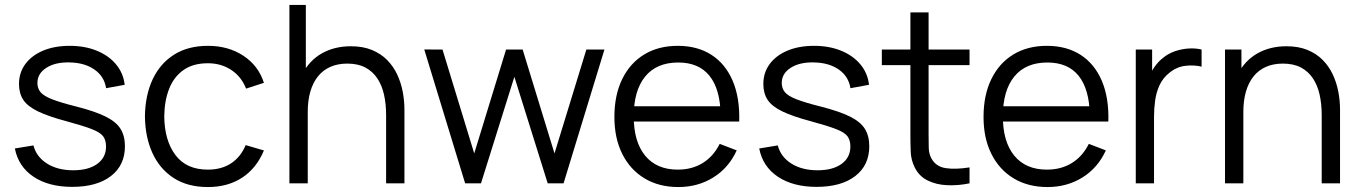

<svg xmlns="http://www.w3.org/2000/svg" viewBox="-20 -740 5489 775"><path d="M271.7 14.3Q176.7 14.3 115.4 -26.6Q54.2 -67.5 40 -140.7L115 -153Q126.8 -107 169.8 -79.8Q212.7 -52.7 275.7 -52.7Q337 -52.7 372.5 -78.4Q408 -104.2 408 -148.7Q408 -173.7 396.7 -189.4Q385.3 -205.2 350.9 -218.7Q316.5 -232.2 248 -250.7Q174.7 -270.3 133 -290.5Q91.3 -310.7 74 -336.9Q56.7 -363.2 56.7 -401Q56.7 -447 82.5 -481.8Q108.3 -516.5 154.4 -535.8Q200.5 -555 261.7 -555Q322.5 -555 370.7 -535.3Q418.8 -515.7 448.4 -480.2Q478 -444.7 483.3 -397.7L408.3 -384Q400.8 -431.7 361.2 -459.3Q321.5 -487 260.7 -488Q203.2 -489.5 167.1 -466.3Q131 -443.2 131 -404.7Q131 -383 143.9 -367.7Q156.8 -352.3 191.1 -339Q225.3 -325.7 289 -309.7Q363.5 -290.7 406.1 -269.6Q448.7 -248.5 466.5 -219.9Q484.3 -191.3 484.3 -149.7Q484.3 -73 427.7 -29.3Q371 14.3 271.7 14.3Z M819 15Q737.3 15 681 -21.5Q624.7 -58 595.3 -122.3Q566 -186.7 565 -270Q566 -355 595.9 -419.2Q625.8 -483.3 682.3 -519.2Q738.8 -555 819.7 -555Q901.5 -555 962.2 -515.1Q1023 -475.2 1045.3 -405.7L973.3 -382.3Q954.3 -431 913.2 -457.8Q872.2 -484.7 819 -484.7Q759.3 -484.7 720.5 -457.2Q681.7 -429.8 662.7 -381.4Q643.7 -333 643 -270Q644 -173.2 688.1 -114.2Q732.2 -55.3 819 -55.3Q874 -55.3 912.7 -80.7Q951.3 -106 971.7 -154.3L1045.3 -132.7Q1015.3 -60.7 957.3 -22.8Q899.3 15 819 15Z M1538.5 0V-275.7Q1538.5 -320.5 1530 -358.2Q1521.5 -396 1502.7 -424.2Q1483.8 -452.3 1454.1 -467.8Q1424.3 -483.3 1381.8 -483.3Q1343 -483.3 1313.2 -470Q1283.3 -456.7 1263.2 -431.4Q1243 -406.2 1232.6 -370Q1222.2 -333.8 1222.2 -288L1170.2 -299.7Q1170.2 -382.7 1199.2 -439.2Q1228.2 -495.7 1279.1 -524.5Q1330 -553.3 1396.2 -553.3Q1444.7 -553.3 1480.8 -538.5Q1517 -523.7 1542.2 -498.2Q1567.5 -472.7 1583 -439.8Q1598.5 -406.8 1605.5 -370.2Q1612.5 -333.5 1612.5 -297V0ZM1148.2 0V-720H1214.5V-313.3H1222.2V0Z M1857.5 0 1692.5 -540.3 1766.2 -540 1894.2 -120.7 2022.7 -540H2089.7L2218.2 -120.7L2346.8 -540H2419.8L2254.8 0H2190.8L2056.2 -430L1921.5 0Z M2718.3 15Q2639.7 15 2581.8 -19.9Q2523.8 -54.8 2491.9 -118.4Q2460 -182 2460 -267.7Q2460 -356.2 2491.5 -420.7Q2523 -485.2 2580.3 -520.1Q2637.7 -555 2715.7 -555Q2795.7 -555 2852.2 -518.3Q2908.7 -481.7 2937.7 -413.2Q2966.7 -344.7 2963.8 -249.3H2889V-275.3Q2887 -380.5 2843.8 -434.1Q2800.5 -487.7 2717.7 -487.7Q2630.5 -487.7 2584.2 -431.1Q2538 -374.5 2538 -270Q2538 -167.8 2584.2 -111.6Q2630.5 -55.3 2715.7 -55.3Q2773.7 -55.3 2816.8 -82.2Q2860 -109 2885 -159.3L2953.7 -133Q2921.5 -62.3 2859.2 -23.7Q2797 15 2718.3 15ZM2512 -249.3V-311H2924.7V-249.3Z M3276.2 14.3Q3181.2 14.3 3119.9 -26.6Q3058.7 -67.5 3044.5 -140.7L3119.5 -153Q3131.3 -107 3174.2 -79.8Q3217.2 -52.7 3280.2 -52.7Q3341.5 -52.7 3377 -78.4Q3412.5 -104.2 3412.5 -148.7Q3412.5 -173.7 3401.2 -189.4Q3389.8 -205.2 3355.4 -218.7Q3321 -232.2 3252.5 -250.7Q3179.2 -270.3 3137.5 -290.5Q3095.8 -310.7 3078.5 -336.9Q3061.2 -363.2 3061.2 -401Q3061.2 -447 3087 -481.8Q3112.8 -516.5 3158.9 -535.8Q3205 -555 3266.2 -555Q3327 -555 3375.2 -535.3Q3423.3 -515.7 3452.9 -480.2Q3482.5 -444.7 3487.8 -397.7L3412.8 -384Q3405.3 -431.7 3365.7 -459.3Q3326 -487 3265.2 -488Q3207.7 -489.5 3171.6 -466.3Q3135.5 -443.2 3135.5 -404.7Q3135.5 -383 3148.4 -367.7Q3161.3 -352.3 3195.6 -339Q3229.8 -325.7 3293.5 -309.7Q3368 -290.7 3410.6 -269.6Q3453.2 -248.5 3471 -219.9Q3488.8 -191.3 3488.8 -149.7Q3488.8 -73 3432.2 -29.3Q3375.5 14.3 3276.2 14.3Z M3893.5 0Q3847.8 9.5 3803.6 7.6Q3759.3 5.7 3724.6 -11.4Q3689.8 -28.5 3672.2 -64.3Q3657.5 -94.3 3656.2 -125.2Q3654.8 -156.2 3654.8 -195.7V-690H3728.2V-198.3Q3728.2 -164.5 3728.9 -141.8Q3729.7 -119 3739.2 -101.3Q3757.2 -67.8 3796.3 -61.5Q3835.5 -55.2 3893.5 -64.3ZM3539.5 -477V-540H3893.5V-477Z M4208.3 15Q4129.7 15 4071.8 -19.9Q4013.8 -54.8 3981.9 -118.4Q3950 -182 3950 -267.7Q3950 -356.2 3981.5 -420.7Q4013 -485.2 4070.3 -520.1Q4127.7 -555 4205.7 -555Q4285.7 -555 4342.2 -518.3Q4398.7 -481.7 4427.7 -413.2Q4456.7 -344.7 4453.8 -249.3H4379V-275.3Q4377 -380.5 4333.8 -434.1Q4290.5 -487.7 4207.7 -487.7Q4120.5 -487.7 4074.2 -431.1Q4028 -374.5 4028 -270Q4028 -167.8 4074.2 -111.6Q4120.5 -55.3 4205.7 -55.3Q4263.7 -55.3 4306.8 -82.2Q4350 -109 4375 -159.3L4443.7 -133Q4411.5 -62.3 4349.2 -23.7Q4287 15 4208.3 15ZM4002 -249.3V-311H4414.7V-249.3Z M4564.5 0V-540H4630.5V-410L4617.5 -427Q4626.7 -451 4641.2 -471.3Q4655.7 -491.7 4672.5 -504.7Q4693.7 -523 4721.5 -532.8Q4749.3 -542.5 4777.8 -544.2Q4806.3 -546 4830.2 -540V-471Q4800.3 -478.3 4765.4 -474.4Q4730.5 -470.5 4700.8 -446.7Q4673.8 -425.3 4660.5 -396.2Q4647.2 -367.2 4642.7 -334.4Q4638.2 -301.7 4638.2 -269.3V0Z M5315 0V-275.7Q5315 -320.5 5306.5 -358.2Q5298 -396 5279.2 -424.2Q5260.3 -452.3 5230.6 -467.8Q5200.8 -483.3 5158.3 -483.3Q5119.5 -483.3 5089.7 -470Q5059.8 -456.7 5039.7 -431.4Q5019.5 -406.2 5009.1 -370Q4998.7 -333.8 4998.7 -288L4946.7 -299.7Q4946.7 -382.7 4975.7 -439.2Q5004.7 -495.7 5055.6 -524.5Q5106.5 -553.3 5172.7 -553.3Q5221.2 -553.3 5257.3 -538.5Q5293.5 -523.7 5318.8 -498.2Q5344 -472.7 5359.5 -439.8Q5375 -406.8 5382 -370.2Q5389 -333.5 5389 -297V0ZM4924.7 0V-540H4991V-407H4998.7V0Z"/></svg>

Font: Manrope ExtraLight
Style: Regular
Weight: 200
Designer: Mikhail Sharanda
Foundry: Mikhail Sharanda
Version: Version 4.505